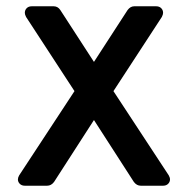

<svg xmlns="http://www.w3.org/2000/svg" viewBox="-20 -591 599 611"><path d="M59 0Q49 0 43 -6Q37 -12 37 -20Q37 -26 41 -33L217 -301L63 -537Q59 -545 59 -550Q59 -559 65 -565Q71 -571 81 -571H151Q164 -571 172 -559L279 -394L386 -559Q395 -571 407 -571H477Q487 -571 493 -565Q499 -559 499 -550Q499 -545 495 -537L341 -301L517 -33Q521 -26 521 -20Q521 -12 515 -6Q509 0 499 0H428Q415 0 406 -12L279 -209L152 -12Q143 0 130 0Z"/></svg>

Font: Miriam Libre SemiBold
Style: Regular
Weight: 600
Version: Version 2.000